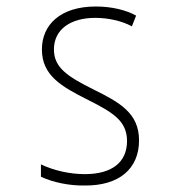

<svg xmlns="http://www.w3.org/2000/svg" viewBox="-20 -560 540 591"><path d="M241 11C346 12 408 -40 408 -128C408 -212 348 -245 267 -285C187 -325 146 -352 146 -408C146 -470 198 -505 273 -505C313 -505 354 -496 386 -479L399 -512C368 -529 324 -540 275 -540C165 -540 109 -483 109 -408C109 -328 168 -294 252 -252C327 -214 371 -188 371 -126C371 -60 324 -24 241 -24C195 -24 146 -35 106 -54V-16C142 1 193 12 241 11Z"/></svg>

Font: Noto Sans Mono ExtraCondensed ExtraLight
Style: Regular
Weight: 200
Width: 2
Designer: Monotype Design Team
Foundry: Monotype Imaging Inc.
Version: Version 2.014